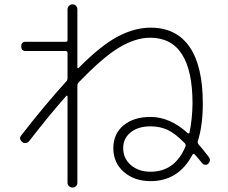

<svg xmlns="http://www.w3.org/2000/svg" viewBox="-20 -803 1040 876"><path d="M826.2 -134.8Q829.1 -142.6 823.2 -149.4Q778.3 -195.3 743.7 -210.9Q709 -226.6 667 -226.6Q610.4 -226.6 576.2 -199.2Q542 -171.9 542 -127Q542 -80.1 577.1 -49.8Q612.3 -19.5 667 -19.5Q778.3 -19.5 826.2 -134.8ZM112.3 -158.2Q106.4 -151.4 97.2 -150.4Q87.9 -149.4 81.1 -155.3Q64.5 -169.9 77.1 -185.5Q180.7 -319.3 283.2 -432.6Q288.1 -437.5 288.1 -448.2V-561.5Q288.1 -569.3 280.3 -570.3H96.7Q77.1 -570.3 77.1 -591.3Q77.1 -612.3 96.7 -612.3H280.3Q288.1 -612.3 288.1 -620.1V-760.7Q288.1 -769.5 294.9 -776.4Q301.8 -783.2 311 -783.2Q320.3 -783.2 326.7 -776.4Q333 -769.5 333 -760.7V-495.1Q333 -493.2 335.4 -492.2Q337.9 -491.2 338.9 -493.2Q441.4 -596.7 518.1 -636.7Q594.7 -676.8 667 -676.8Q784.2 -676.8 844.7 -589.4Q905.3 -502 905.3 -330.1Q905.3 -230.5 882.8 -160.2Q879.9 -153.3 885.7 -144.5Q903.3 -125 932.6 -86.9Q944.3 -70.3 929.7 -55.7Q922.9 -49.8 914.6 -51.3Q906.2 -52.7 901.4 -59.6Q895.5 -67.4 883.3 -81.5Q871.1 -95.7 868.2 -98.6Q862.3 -104.5 858.4 -97.7Q794.9 23.4 667 23.4Q592.8 23.4 544.9 -18.6Q497.1 -60.5 497.1 -127Q497.1 -192.4 543.5 -231Q589.8 -269.5 667 -269.5Q754.9 -269.5 836.9 -195.3Q842.8 -191.4 844.7 -198.2Q857.4 -259.8 858.4 -330.1Q858.4 -630.9 665 -630.9Q598.6 -630.9 523.9 -586.4Q449.2 -542 338.9 -426.8Q333 -420.9 333 -412.1V31.2Q333 40 326.7 46.4Q320.3 52.7 311 52.7Q301.8 52.7 294.9 46.4Q288.1 40 288.1 31.2V-363.3Q288.1 -365.2 286.1 -366.2Q284.2 -367.2 282.2 -365.2Q205.1 -278.3 112.3 -158.2Z"/></svg>

Font: Rounded Mgen+ 1mn light
Style: Regular
Weight: 200
Designer: [Source Han Sans]
Ryoko NISHIZUKA  (kana & ideographs); Paul D. Hunt (Latin, Greek & Cyrillic); Wenlong ZHANG  (bopomofo
Version: Version 1.059.20150602